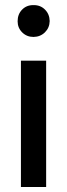

<svg xmlns="http://www.w3.org/2000/svg" viewBox="-20 -746 268 766"><path d="M63.5 -503.9H164.1V0H63.5ZM50.3 -661.1Q50.3 -689.5 68.4 -707.8Q86.4 -726.1 113.8 -725.6Q141.1 -726.1 159.4 -707.8Q177.7 -689.5 178.2 -662.1Q177.7 -635.3 159.4 -617.2Q141.1 -599.1 113.8 -598.6Q86.9 -598.6 68.6 -616.7Q50.3 -634.8 50.3 -661.1Z"/></svg>

Font: Wanted Sans Medium
Style: Regular
Weight: 500
Designer: Original Design by Kil Hyung-jin and Kang Hanbin, Wanted Lab, Inc; Hangeul from Source Han Sans by Jang Soo-young and Ka
Foundry: Wanted Lab, Inc.
Version: Version 1.001